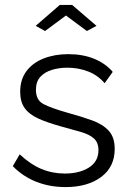

<svg xmlns="http://www.w3.org/2000/svg" viewBox="-20 -750 523 780"><path d="M246 10Q182 10 127.5 -11.5Q73 -33 32 -75L60 -123Q104 -82 148.5 -63.5Q193 -45 243 -45Q303 -45 341.5 -69.5Q380 -94 380 -140Q380 -171 361.5 -187.5Q343 -204 308.5 -214Q274 -224 226 -237Q172 -252 135.5 -268.5Q99 -285 80.5 -310.5Q62 -336 62 -377Q62 -427 87.5 -461Q113 -495 157.5 -512.5Q202 -530 257 -530Q317 -530 363 -511Q409 -492 438 -458L405 -412Q378 -444 338.5 -459.5Q299 -475 253 -475Q221 -475 192 -466.5Q163 -458 144.5 -438.5Q126 -419 126 -385Q126 -343 157 -327Q188 -311 251 -293Q310 -277 354 -261Q398 -245 422 -218.5Q446 -192 446 -145Q446 -72 391 -31Q336 10 246 10ZM125 -645 223 -730H273L372 -645L333 -624L248 -687L163 -624Z"/></svg>

Font: Raleway
Style: Regular
Weight: 400
Designer: Matt McInerney, Pablo Impallari, Rodrigo Fuenzalida
Foundry: Matt McInerney, Pablo Impallari, Rodrigo Fuenzalida
Version: Version 4.101;RELEASE